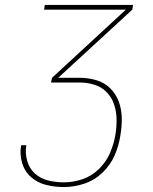

<svg xmlns="http://www.w3.org/2000/svg" viewBox="-20 -755 616 775"><path d="M238 0Q279 0 320 -13.5Q361 -27 393.5 -58Q426 -89 443 -128.5Q460 -168 466 -209Q472 -244 471.5 -278.5Q471 -313 459.5 -344.5Q448 -376 424.5 -399Q401 -422 368.5 -431.5Q336 -441 301 -441H215L514 -716L517 -735H161L158 -716H488L190 -441L186 -422H301Q332 -422 361 -413Q390 -404 410.5 -383Q431 -362 440.5 -333.5Q450 -305 450.5 -274Q451 -243 446 -212Q440 -175 424.5 -138.5Q409 -102 379.5 -73Q350 -44 312.5 -31.5Q275 -19 238 -19Q205 -19 174.5 -26.5Q144 -34 121.5 -54Q99 -74 90 -105Q81 -136 86 -167V-169H66L65 -167Q59 -131 69.5 -96.5Q80 -62 106 -39.5Q132 -17 166.5 -8.5Q201 0 238 0Z"/></svg>

Font: Iosevka Sparkle Thin Oblique
Style: Regular
Weight: 100
Italic angle: -9°
Designer: Belleve Invis
Foundry: Belleve Invis
Version: Version 4.5.0; ttfautohint (v1.8.3)